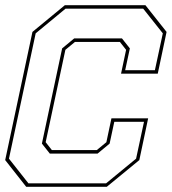

<svg xmlns="http://www.w3.org/2000/svg" viewBox="-20 -720 662 740"><path d="M81 0 0 -103 105 -597 230 -700H540.5L622 -597L588 -436H446.5L466 -528L442 -558.5H269L232 -528L156 -172L180 -141.5H353L390 -172L409.5 -264H551L517 -103L391.5 0ZM89.5 -13.5H389L504.5 -108.5L535 -250.5H420.5L402.5 -166.5L356 -128H172L141.5 -166.5L219.5 -533.5L266 -572H450L480.5 -533.5L462.5 -449.5H577L607.5 -591.5L532 -686.5H232.5L117.5 -591.5L14.5 -108.5Z"/></svg>

Font: Tourney Thin Thin
Style: Italic
Weight: 250
Italic angle: -12°
Version: Version 1.015